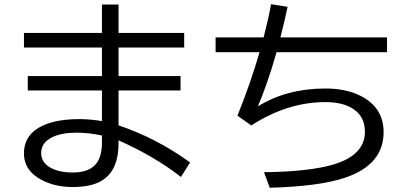

<svg xmlns="http://www.w3.org/2000/svg" viewBox="-20 -843 1940 904"><path d="M460 -821.8H538.1V-688H847.2V-619.1H538.1V-484.9H830.1V-417H538.1V-252.9Q717.8 -192.4 875 -78.1L832 -9.8Q706.1 -107.9 538.1 -182.1V-168Q538.1 -47.4 467.8 2Q417.5 37.6 322.8 37.6Q242.7 37.6 182.1 7.3Q92.8 -36.6 92.8 -120.6Q92.8 -212.9 186.5 -253.9Q251.5 -282.2 354 -282.2Q402.8 -282.2 460 -272.9V-417H110.8V-484.9H460V-619.1H92.8V-688H460ZM460 -205.1Q398.4 -218.3 339.8 -218.3Q270.5 -218.3 227.5 -197.8Q173.8 -172.4 173.8 -122.1Q173.8 -79.1 216.3 -54.2Q257.3 -30.8 322.8 -30.8Q404.3 -30.8 436.5 -77.1Q460 -110.8 460 -171.9Z M995.1 -667H1221.2Q1243.2 -752 1256.3 -823.2L1334 -811Q1323.2 -756.8 1300.3 -667H1802.2V-597.2H1282.2Q1239.3 -447.8 1194.3 -342.3Q1330.6 -426.3 1512.2 -426.3Q1610.4 -426.3 1678.7 -391.1Q1786.1 -336.4 1786.1 -220.7Q1786.1 -66.9 1603.5 -5.9Q1482.9 34.7 1250 41L1223.1 -32.2Q1435.1 -34.7 1549.8 -68.4Q1698.2 -112.8 1698.2 -222.7Q1698.2 -300.8 1631.8 -336.9Q1585.4 -362.3 1512.2 -362.3Q1333.5 -362.3 1163.1 -252.4L1098.1 -298.3Q1160.2 -453.1 1202.1 -597.2H995.1Z"/></svg>

Font: BIZ UDPGothic
Style: Regular
Weight: 400
Designer: TypeBank Co., Ltd.
Foundry: Morisawa Inc.
Version: Version 1.051